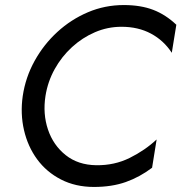

<svg xmlns="http://www.w3.org/2000/svg" viewBox="-20 -730 718 760"><path d="M160 -350Q169 -407 196.5 -456.5Q224 -506 265 -543.5Q306 -581 356 -602.5Q406 -624 461 -624Q527 -624 577.5 -597Q628 -570 660 -521L678 -632Q636 -672 586.5 -691Q537 -710 470 -710Q395 -710 328 -681.5Q261 -653 207 -603.5Q153 -554 117 -489Q81 -424 70 -350Q60 -280 75 -215Q90 -150 127 -99.5Q164 -49 221.5 -19.5Q279 10 352 10Q423 10 478 -9.5Q533 -29 582 -66L600 -178Q554 -135 493.5 -105Q433 -75 361 -76Q289 -77 240 -116Q191 -155 170 -217Q149 -279 160 -350Z"/></svg>

Font: Jost* 400 Book Italic
Style: Italic
Weight: 400
Italic angle: -10°
Version: Version 3.200; ttfautohint (v0.97) -l 8 -r 50 -G 200 -x 14 -